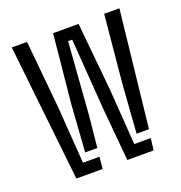

<svg xmlns="http://www.w3.org/2000/svg" viewBox="-113 -697 746 793"><g transform="rotate(-20 260.5 -300.0)"><path d="M89.5 0 24 -600H91L120 -297.5L137.5 -52H210L205 0ZM386.5 -89 401.5 -297.5 430 -600H497L441 -89ZM313.5 0 292.5 -230 269.5 -545H251.5L228 -230L214 -89H160.5L175 -297.5L204.5 -597H316.5L345.5 -297.5L363 -52H435.5L429 0Z"/></g></svg>

Font: Big Shoulders Stencil Display
Style: Regular
Weight: 400
Designer: Patric King
Foundry: XO Type Co
Version: Version 1.000